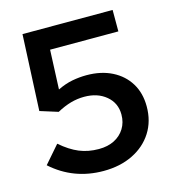

<svg xmlns="http://www.w3.org/2000/svg" viewBox="-106 -790 813 891"><g transform="rotate(-15 300.0 -344.5)"><path d="M283 11Q139 11 34 -83L107 -167Q152 -128 194.5 -110.5Q237 -93 288 -93Q331 -93 362.5 -109Q394 -125 412 -154Q430 -183 430 -221Q430 -276 389 -310.5Q348 -345 284 -345Q251 -345 219 -336Q187 -327 152 -308L66 -335L83 -700H516V-597H188L180 -408Q217 -426 251.5 -432.5Q286 -439 320 -439Q390 -439 442.5 -412.5Q495 -386 524 -338.5Q553 -291 553 -227Q553 -156 519 -102.5Q485 -49 424 -19Q363 11 283 11Z"/></g></svg>

Font: Red Hat Text SemiBold
Style: Regular
Weight: 600
Designer: Pentagram, MCKL
Foundry: MCKL
Version: Version 1.030